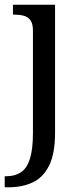

<svg xmlns="http://www.w3.org/2000/svg" viewBox="-32 -556 352 816"><path d="M-12 240V193H-5Q31 193 56.5 176.5Q82 160 95 119.5Q108 79 108 9V-426Q108 -456 97 -470.5Q86 -485 67.5 -489.5Q49 -494 27 -494H23V-536H202V8Q202 97 176.5 148Q151 199 106.5 219.5Q62 240 4 240Z"/></svg>

Font: Noto Serif Thai
Style: Regular
Weight: 400
Designer: Monotype Design Team
Foundry: Monotype Imaging Inc.
Version: Version 2.001